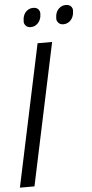

<svg xmlns="http://www.w3.org/2000/svg" viewBox="-74 -928 463 963"><g transform="rotate(-5 157.5 -446.5)"><path d="M158.7 -880.4Q164.6 -872.1 164.6 -862.8Q164.6 -828.6 144 -810.1Q129.9 -797.4 111.3 -797.4Q92.8 -797.4 84 -809.6Q77.6 -817.9 77.6 -827.6Q77.6 -863.3 98.6 -880.9Q112.8 -892.6 131.3 -892.6Q149.9 -892.6 158.7 -880.4ZM262.2 -880.4Q276.4 -892.6 295.2 -892.6Q314 -892.6 323.2 -880.9Q329.1 -873 329.1 -863.3Q329.1 -828.1 308.1 -809.6Q293.9 -797.4 275.4 -797.4Q256.8 -797.4 248 -810.1Q241.7 -818.4 241.7 -828.1Q241.7 -862.8 262.2 -880.4ZM59.6 0H-13.7L137.7 -713.9H210.9Z"/></g></svg>

Font: Open Sans Hebrew Condensed
Style: Italic
Weight: 400
Width: 3
Italic angle: -12°
Foundry: Ascender Corporation, Yanek Iontef
Version: Version 2.001;PS 002.001;hotconv 1.0.70;makeotf.lib2.5.58329